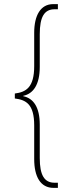

<svg xmlns="http://www.w3.org/2000/svg" viewBox="-20 -780 354 932"><path d="M240 132H261V107H245C195 107 173 70 173 -13V-175C173 -260 142 -303 93 -313V-315C142 -325 173 -370 173 -455V-614C173 -698 195 -735 245 -735H261V-760H238C177 -760 146 -705 146 -621V-459C146 -355 106 -333 52 -326V-302C106 -295 146 -275 146 -171V-8C146 77 176 132 240 132Z"/></svg>

Font: Noto Serif Armenian ExtraCondensed Thin
Style: Regular
Weight: 100
Width: 2
Designer: Monotype Design Team
Foundry: Monotype Imaging Inc.
Version: Version 2.008